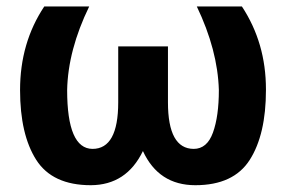

<svg xmlns="http://www.w3.org/2000/svg" viewBox="-20 -548 860 579"><path d="M569 10.5Q458.5 10.5 411 -92.5Q361.5 10 254 10.5Q138 10.5 89.2 -66Q40.5 -142.5 40.5 -276.5Q40.5 -419 113.5 -528.5H249Q185 -397 182.5 -276.5Q182.5 -99.5 259 -99Q336.5 -99 336.5 -239.5V-408H486.5V-239.5Q486.5 -99.5 564 -99Q604.5 -99 622.2 -148.2Q640 -197.5 640 -276.5Q636.5 -397 573.5 -528.5H709.5Q782 -418.5 782 -278.5Q782 -277.5 782 -276.5Q782 -142.5 733.2 -66Q684.5 10.5 569 10.5Z"/></svg>

Font: Roberto Sans
Style: Bold
Weight: 700
Designer: Google (font) & Cristiano Sobral (main changes)
Version: Version 1.000;October 12, 2021;FontCreator 14.0.0.2814 64-bi